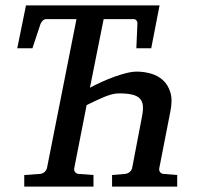

<svg xmlns="http://www.w3.org/2000/svg" viewBox="-20 -691 735 711"><path d="M395 0V-43L442.9 -46.9Q452.6 -47.9 459.7 -53.7Q466.8 -59.6 469.2 -67.9L505.9 -259.8Q510.7 -283.7 509 -300Q507.3 -316.4 497.6 -326.4Q487.8 -336.4 469 -340.8Q450.2 -345.2 420.9 -345.2Q408.2 -345.2 394 -341.6Q379.9 -337.9 364.5 -331.5Q349.1 -325.2 333 -317.4L300.8 -301.8L254.9 -67.9Q253.4 -59.6 258.1 -53.7Q262.7 -47.9 271 -46.9L326.2 -43V0H69.8V-43L127.9 -46.9Q137.7 -47.9 144.5 -53.7Q151.4 -59.6 153.8 -67.9L263.2 -620.1H150.9Q144 -620.1 138.4 -614.7Q132.8 -609.4 129.9 -602.1L100.1 -512.2H43.9L76.2 -670.9H570.8L540 -512.2H484.9L488.8 -602.1Q489.7 -609.4 485.8 -614.7Q481.9 -620.1 475.1 -620.1H363.8L313 -366.2Q333.5 -377 356.9 -387.7Q380.4 -398.4 403.3 -406.7Q426.3 -415 448 -420.4Q469.7 -425.8 486.8 -425.8Q512.2 -425.8 538.1 -418.7Q564 -411.6 583 -394.5Q602.1 -377.4 610.8 -349.1Q619.6 -320.8 610.8 -277.8L569.8 -67.9Q568.4 -59.6 572.8 -53.7Q577.1 -47.9 585.9 -46.9L636.2 -43V0Z"/></svg>

Font: Charis SIL
Style: Italic
Weight: 400
Italic angle: -11°
Foundry: SIL International
Version: Version 4.112